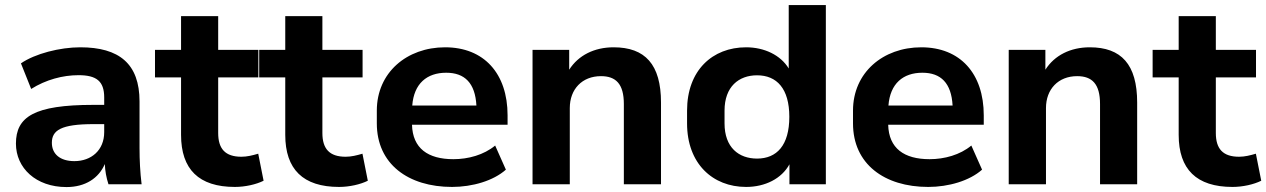

<svg xmlns="http://www.w3.org/2000/svg" viewBox="-20 -739 5078 770"><path d="M246.6 11.2C322.3 11.2 376 -24.4 400.4 -81.1C401.4 -54.2 406.2 -26.9 415 0H547.9C542 -47.9 539.6 -97.2 539.6 -144.5V-332C539.6 -483.4 458 -549.3 301.8 -549.3C220.2 -549.3 120.6 -523.9 64 -484.9L105 -382.3C164.1 -419.4 231.4 -437.5 294.9 -437.5C366.7 -437.5 397.9 -413.6 397.9 -348.1V-318.4H354C116.7 -318.4 43.9 -270.5 43.9 -163.1C43.9 -65.4 124 11.2 246.6 11.2ZM278.3 -92.8C221.2 -92.8 188 -121.1 188 -166.5C188 -216.3 224.6 -241.2 355 -241.2H397.9V-209C397.9 -136.2 345.7 -92.8 278.3 -92.8Z M921.9 10.7C963.4 10.7 1007.8 0.5 1037.1 -14.2L1015.6 -122.6C992.2 -115.7 970.7 -110.4 948.2 -110.4C883.3 -110.4 855 -142.1 855 -205.6V-428.7H1016.1V-539.1H855V-674.3H706.1V-539.1H601.6V-428.7H706.1V-198.2C706.1 -60.1 777.3 10.7 921.9 10.7Z M1339.8 10.7C1381.3 10.7 1425.8 0.5 1455.1 -14.2L1433.6 -122.6C1410.2 -115.7 1388.7 -110.4 1366.2 -110.4C1301.3 -110.4 1272.9 -142.1 1272.9 -205.6V-428.7H1434.1V-539.1H1272.9V-674.3H1124V-539.1H1019.5V-428.7H1124V-198.2C1124 -60.1 1195.3 10.7 1339.8 10.7Z M1793 10.7C1875 10.7 1959 -14.2 2008.8 -58.6L1965.8 -155.3C1920.4 -117.7 1857.9 -100.6 1798.3 -100.6C1696.3 -100.6 1634.8 -144 1632.3 -238.8H2015.6V-276.4C2015.6 -444.3 1920.9 -549.3 1765.1 -549.3C1611.3 -549.3 1491.2 -447.8 1491.2 -295.4V-244.1C1491.2 -81.5 1616.7 10.7 1793 10.7ZM1769.5 -447.3C1843.8 -447.3 1885.7 -405.8 1890.6 -315.9H1633.3C1640.1 -403.8 1691.9 -447.3 1769.5 -447.3Z M2265.1 0V-305.7C2265.1 -381.3 2314.5 -433.6 2390.1 -433.6C2449.7 -433.6 2481.9 -402.8 2481.9 -321.8V0H2630.9V-327.6C2630.9 -481 2566.9 -549.3 2440.9 -549.3C2363.8 -549.3 2299.8 -517.6 2262.7 -459.5V-539.1H2115.7V0Z M2972.2 10.7C3048.3 10.7 3114.7 -22.5 3146 -80.1V0H3292V-718.8H3143.1V-464.4C3110.4 -518.1 3045.4 -549.3 2972.2 -549.3C2836.9 -549.3 2735.4 -456.5 2735.4 -295.4V-244.1C2735.4 -83 2837.9 10.7 2972.2 10.7ZM3016.1 -103C2942.9 -103 2885.7 -147.5 2885.7 -244.1V-295.4C2885.7 -391.6 2942.9 -437 3016.1 -437C3095.2 -437 3145.5 -383.8 3145.5 -270.5C3145.5 -156.2 3095.2 -103 3016.1 -103Z M3702.6 10.7C3784.7 10.7 3868.7 -14.2 3918.5 -58.6L3875.5 -155.3C3830.1 -117.7 3767.6 -100.6 3708 -100.6C3606 -100.6 3544.4 -144 3542 -238.8H3925.3V-276.4C3925.3 -444.3 3830.6 -549.3 3674.8 -549.3C3521 -549.3 3400.9 -447.8 3400.9 -295.4V-244.1C3400.9 -81.5 3526.4 10.7 3702.6 10.7ZM3679.2 -447.3C3753.4 -447.3 3795.4 -405.8 3800.3 -315.9H3543C3549.8 -403.8 3601.6 -447.3 3679.2 -447.3Z M4174.8 0V-305.7C4174.8 -381.3 4224.1 -433.6 4299.8 -433.6C4359.4 -433.6 4391.6 -402.8 4391.6 -321.8V0H4540.5V-327.6C4540.5 -481 4476.6 -549.3 4350.6 -549.3C4273.4 -549.3 4209.5 -517.6 4172.4 -459.5V-539.1H4025.4V0Z M4922.9 10.7C4964.4 10.7 5008.8 0.5 5038.1 -14.2L5016.6 -122.6C4993.2 -115.7 4971.7 -110.4 4949.2 -110.4C4884.3 -110.4 4856 -142.1 4856 -205.6V-428.7H5017.1V-539.1H4856V-674.3H4707V-539.1H4602.5V-428.7H4707V-198.2C4707 -60.1 4778.3 10.7 4922.9 10.7Z"/></svg>

Font: Winston
Style: Bold
Weight: 700
Designer: Vernon Adams, Kim Jin-seong, David Berlow, Cristiano Sobral
Foundry: The Winston Project Authors
Version: Version 3.004